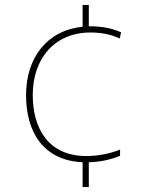

<svg xmlns="http://www.w3.org/2000/svg" viewBox="-20 -744 610 774"><path d="M338 -638V-724H313V-636C170 -622 85 -511 85 -361C85 -211 155 -97 313 -90V10H338V-90C389 -91 433 -103 464 -116V-141C425 -125 376 -115 328 -115C176 -115 112 -225 112 -361C112 -509 201 -613 345 -613C383 -613 423 -607 463 -589L468 -614C428 -631 391 -638 338 -638Z"/></svg>

Font: Noto Sans Lao Thin
Style: Regular
Weight: 100
Designer: Monotype Design Team
Foundry: Monotype Imaging Inc.
Version: Version 2.003